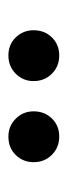

<svg xmlns="http://www.w3.org/2000/svg" viewBox="128 -883 161 457"><g transform="rotate(90 208.5 -654.5)"><path d="M112 -594Q86 -594 69 -611.5Q52 -629 52 -654Q52 -680 69 -697.5Q86 -715 112 -715Q138 -715 155.5 -697.5Q173 -680 173 -654Q173 -629 155.5 -611.5Q138 -594 112 -594ZM305 -594Q280 -594 262.5 -611.5Q245 -629 245 -654Q245 -680 262 -697.5Q279 -715 305 -715Q331 -715 348.5 -697.5Q366 -680 366 -654Q366 -629 349 -611.5Q332 -594 305 -594Z"/></g></svg>

Font: TikTok Sans 24pt Medium
Style: Regular
Weight: 500
Version: Version 4.000